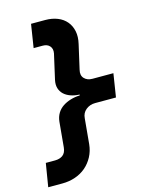

<svg xmlns="http://www.w3.org/2000/svg" viewBox="-136 -932 872 1113"><g transform="rotate(-15 300.0 -375.5)"><path d="M161 -846H246Q287 -846 319.5 -833Q352 -820 372.5 -795.5Q393 -771 400 -737Q407 -703 397 -661L364 -516Q356 -484 373.5 -465Q391 -446 423 -446H548L526 -306H401Q369 -306 345.5 -287Q322 -268 320 -236L306 -85Q302 -44 284 -10.5Q266 23 238.5 46.5Q211 70 174.5 82.5Q138 95 97 95H12L35 -45H90Q119 -45 137.5 -59Q156 -73 159 -105L173 -256Q176 -284 189 -305.5Q202 -327 223 -341Q244 -355 270.5 -363Q297 -371 326 -372L327 -377Q298 -378 274 -386.5Q250 -395 234 -410Q218 -425 211.5 -446.5Q205 -468 211 -496L245 -646Q250 -673 235.5 -689.5Q221 -706 194 -706H139Z"/></g></svg>

Font: JetBrains Mono ExtraBold
Style: Italic
Weight: 800
Designer: Philipp Nurullin, Konstantin Bulenkov
Foundry: JetBrains
Version: Version 1.000; ttfautohint (v1.8.3)